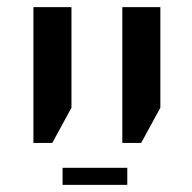

<svg xmlns="http://www.w3.org/2000/svg" viewBox="-20 -615 540 540"><path d="M324 -213V-595H431V-312L377 -213ZM74 -213V-595H181V-312L127 -213ZM156 -95V-143H338V-95Z"/></svg>

Font: Noto Sans Hebrew Medium
Style: Regular
Weight: 500
Designer: Monotype Design Team
Foundry: Monotype Imaging Inc.
Version: Version 2.003